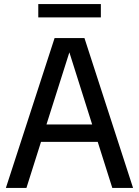

<svg xmlns="http://www.w3.org/2000/svg" viewBox="-20 -928 686 948"><path d="M534.5 0 462.5 -227.5H182.5L110.5 0H9L249.5 -740H397L637 0ZM209.5 -313.5H435L322.5 -669.5ZM169 -842V-908H478V-842Z"/></svg>

Font: Encode Sans Semi Condensed Medium
Style: Regular
Weight: 500
Width: 4
Designer: Multiple Designers
Foundry: Impallari Type
Version: Version 2.000